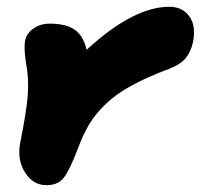

<svg xmlns="http://www.w3.org/2000/svg" viewBox="-20 -520 593 567"><path d="M117.2 26.9Q77.6 26.9 53.7 -11Q29.8 -48.8 40 -100.1Q57.6 -187.5 61.8 -236.8Q65.9 -286.1 57.1 -332Q49.8 -378.4 54.2 -399.9Q58.6 -421.9 79.1 -436Q99.6 -450.2 127 -450.2Q174.3 -450.2 200.2 -432.6Q226.1 -415 235.8 -373Q374 -500 480 -500Q518.6 -500 539.1 -471.9Q559.6 -443.8 549.8 -395Q544.4 -369.1 529.3 -349.6Q514.2 -330.1 480 -316.9Q413.6 -292 368.2 -267.1Q322.8 -242.2 292.5 -213.1Q262.2 -184.1 243.9 -153.8Q225.6 -123.5 210 -81.1Q184.6 -15.1 167.5 5.9Q150.4 26.9 117.2 26.9Z"/></svg>

Font: Shantell Sans Irregular Bouncy
Style: Italic
Weight: 800
Italic angle: -11.31°
Designer: Stephen Nixon, Anya Danilova, Shantell Martin
Foundry: Arrow Type
Version: Version 1.006;[9816181b4]